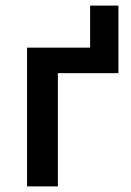

<svg xmlns="http://www.w3.org/2000/svg" viewBox="-20 -665 468 685"><path d="M301.5 -404V-645H402.5V-404ZM76.5 0V-495H402.5V-404H186.5V0Z"/></svg>

Font: Geologica Cursive
Style: Regular
Weight: 400
Designer: Sindre Bremnes, Frode Helland
Foundry: Monokrom Skriftforlag AS
Version: Version 1.010;gftools[0.9.28]